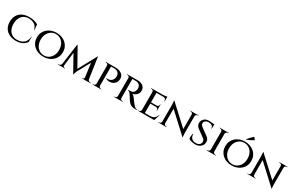

<svg xmlns="http://www.w3.org/2000/svg" viewBox="250 -2595 6740 4393"><g transform="rotate(30 3620.5 -398.5)"><path d="M655 -252 652 -110Q628 -73 588.5 -45Q549 -17 497.5 -1.5Q446 14 385 14Q280 13 203.5 -25Q127 -63 86 -132.5Q45 -202 45 -300Q45 -398 86 -468Q127 -538 203.5 -576Q280 -614 385 -614Q449 -614 510.5 -599Q572 -584 616 -558L631 -411H622Q599 -503 536.5 -542Q474 -581 388 -581Q311 -581 256.5 -546.5Q202 -512 172.5 -449.5Q143 -387 143 -301Q143 -216 172.5 -153Q202 -90 256 -56Q310 -22 385 -20Q459 -20 514.5 -44Q570 -68 604.5 -119Q639 -170 647 -252Z M1104 -614Q1178 -614 1240.5 -591.5Q1303 -569 1349.5 -527.5Q1396 -486 1422 -428.5Q1448 -371 1448 -300Q1448 -229 1422 -171.5Q1396 -114 1349.5 -72.5Q1303 -31 1240.5 -8.5Q1178 14 1104 14Q1031 14 969 -8.5Q907 -31 860 -72.5Q813 -114 787.5 -171.5Q762 -229 762 -300Q762 -371 787.5 -428.5Q813 -486 860 -527.5Q907 -569 969 -591.5Q1031 -614 1104 -614ZM1104 -19Q1174 -19 1229 -54.5Q1284 -90 1315.5 -153Q1347 -216 1347 -300Q1347 -385 1315.5 -447.5Q1284 -510 1229 -545.5Q1174 -581 1104 -581Q1036 -581 981 -545.5Q926 -510 894 -447.5Q862 -385 862 -300Q862 -216 894 -153Q926 -90 981 -54.5Q1036 -19 1104 -19Z M2183 -614 2192 -536 1946 -86Q1946 -86 1938 -69.5Q1930 -53 1922 -29.5Q1914 -6 1911 16H1901L1879 -54ZM1588 -66V0H1486V-10Q1486 -10 1493 -10Q1500 -10 1500 -10Q1526 -10 1545 -24.5Q1564 -39 1567 -66ZM1622 -51Q1621 -38 1629 -24Q1637 -10 1658 -9H1672V0H1614L1616 -51ZM1645 -614H1655L1679 -542L1617 0H1559ZM1655 -614 1935 -117 1901 16 1634 -464ZM2192 -614 2282 0H2180L2120 -457L2183 -614ZM2252 -66H2272Q2276 -39 2295.5 -24.5Q2315 -10 2340 -10Q2340 -10 2347 -10Q2354 -10 2354 -10V0H2252ZM2173 -51H2180L2182 0H2123V-9H2138Q2160 -10 2167.5 -24Q2175 -38 2173 -51Z M2553 -600H2659Q2732 -600 2783 -579Q2834 -558 2861 -520Q2888 -482 2888 -431Q2889 -373 2863.5 -331.5Q2838 -290 2795.5 -268Q2753 -246 2702 -247Q2651 -248 2601 -276V-285Q2601 -285 2615.5 -283Q2630 -281 2652.5 -282.5Q2675 -284 2700 -293Q2725 -302 2747.5 -324Q2770 -346 2783 -386Q2787 -398 2788.5 -412.5Q2790 -427 2789 -440Q2789 -499 2750.5 -533Q2712 -567 2644 -567H2563Q2563 -567 2560.5 -575Q2558 -583 2555.5 -591.5Q2553 -600 2553 -600ZM2565 -600V0H2474V-600ZM2476 -64 2486 0H2404V-10Q2405 -10 2411 -10Q2417 -10 2418 -10Q2441 -10 2457 -26Q2473 -42 2474 -64ZM2476 -537H2474Q2473 -560 2457 -575Q2441 -590 2418 -590Q2417 -590 2411 -590Q2405 -590 2404 -590V-600H2486ZM2562 -64H2564Q2565 -42 2581 -26Q2597 -10 2621 -10Q2622 -10 2628 -10Q2634 -10 2634 -10V0H2552Z M3118 -600H3240Q3285 -600 3323 -590Q3361 -580 3389 -559.5Q3417 -539 3432.5 -508.5Q3448 -478 3448 -437Q3448 -398 3430 -362.5Q3412 -327 3378 -303Q3344 -279 3298 -273Q3319 -266 3343 -241Q3367 -216 3382 -193Q3384 -191 3396 -173.5Q3408 -156 3426.5 -131.5Q3445 -107 3464 -83Q3485 -59 3501.5 -43Q3518 -27 3537 -18.5Q3556 -10 3581 -10V0H3533Q3478 0 3442 -12Q3406 -24 3382 -45Q3358 -66 3340 -91Q3334 -98 3321 -118Q3308 -138 3293.5 -160.5Q3279 -183 3267 -202Q3255 -221 3252 -227Q3234 -255 3211.5 -273.5Q3189 -292 3165 -292V-302Q3165 -302 3178 -301.5Q3191 -301 3211 -302Q3237 -303 3262.5 -307.5Q3288 -312 3310 -331.5Q3332 -351 3344 -393Q3347 -402 3349 -415.5Q3351 -429 3350 -445Q3348 -476 3338 -498Q3328 -520 3310.5 -534.5Q3293 -549 3271.5 -556.5Q3250 -564 3225 -565Q3188 -566 3159.5 -565.5Q3131 -565 3128 -566Q3128 -566 3125.5 -574.5Q3123 -583 3120.5 -591.5Q3118 -600 3118 -600ZM3130 -600V0H3039V-600ZM3042 -64 3051 0H2970V-10Q2971 -10 2977 -10Q2983 -10 2984 -10Q3007 -10 3023 -26Q3039 -42 3040 -64ZM3042 -537H3040Q3039 -560 3023 -575Q3007 -590 2984 -590Q2983 -590 2977 -590Q2971 -590 2970 -590V-600H3051ZM3127 -64H3130Q3130 -41 3146.5 -25.5Q3163 -10 3186 -10Q3186 -10 3191.5 -10Q3197 -10 3198 -10L3199 0H3117Z M3766 -600V0H3675V-600ZM4023 -34 4030 0H3764V-34ZM3981 -316V-282H3764V-316ZM4026 -600V-566H3764V-600ZM4082 -157 4033 0H3874L3907 -34Q3954 -34 3985.5 -49.5Q4017 -65 4038 -93Q4059 -121 4072 -157ZM3981 -284V-217H3970V-228Q3970 -251 3956.5 -266.5Q3943 -282 3917 -282V-284ZM3981 -381V-314H3917V-316Q3943 -316 3956.5 -332Q3970 -348 3970 -370V-381ZM4026 -569V-487H4016V-500Q4016 -529 3999 -547.5Q3982 -566 3952 -566V-569ZM4026 -616V-590L3915 -600Q3946 -600 3980 -605.5Q4014 -611 4026 -616ZM3677 -64 3688 0H3605V-10Q3605 -10 3611.5 -10Q3618 -10 3619 -10Q3643 -10 3658.5 -26Q3674 -42 3675 -64ZM3677 -537H3675Q3674 -560 3658.5 -575Q3643 -590 3619 -590Q3618 -590 3611.5 -590Q3605 -590 3605 -590V-600H3688Z M4211 -615 4776 -95 4786 14 4222 -508ZM4214 -62V0H4139V-10Q4139 -10 4147.5 -10Q4156 -10 4156 -10Q4179 -10 4195 -25Q4211 -40 4211 -62ZM4287 -62Q4287 -40 4303.5 -25Q4320 -10 4342 -10Q4342 -10 4350.5 -10Q4359 -10 4359 -10V0H4284V-62ZM4211 -615 4286 -527 4287 0H4211V-493Q4211 -544 4206.5 -579.5Q4202 -615 4202 -615ZM4786 -600V-111Q4786 -78 4788 -49.5Q4790 -21 4792.5 -3.5Q4795 14 4795 14H4786L4711 -75V-600ZM4783 -538V-600H4858V-590Q4858 -590 4849.5 -590Q4841 -590 4841 -590Q4819 -590 4802.5 -575Q4786 -560 4786 -538ZM4711 -538Q4710 -560 4694 -575Q4678 -590 4655 -590Q4655 -590 4646.5 -590Q4638 -590 4638 -590V-600H4713V-538Z M5123 -614Q5149 -614 5172.5 -612Q5196 -610 5215.5 -607.5Q5235 -605 5250 -601.5Q5265 -598 5273 -595L5270 -488H5259Q5259 -531 5229.5 -555.5Q5200 -580 5141 -580Q5091 -580 5057.5 -554.5Q5024 -529 5024 -491Q5024 -476 5029 -462.5Q5034 -449 5045 -436.5Q5056 -424 5072 -412L5259 -275Q5288 -256 5303 -223.5Q5318 -191 5317 -154Q5317 -106 5291 -67.5Q5265 -29 5221 -7.5Q5177 14 5121 14Q5087 14 5052.5 8Q5018 2 4990 -9Q4962 -20 4944 -35Q4940 -51 4940 -75Q4940 -99 4945 -124.5Q4950 -150 4958 -169H4969Q4965 -124 4983 -90Q5001 -56 5035.5 -37.5Q5070 -19 5117 -20Q5178 -21 5211.5 -49.5Q5245 -78 5245 -123Q5245 -148 5233.5 -168Q5222 -188 5196 -207L5015 -339Q4980 -364 4965.5 -397.5Q4951 -431 4953 -466Q4955 -509 4977.5 -542.5Q5000 -576 5038 -595Q5076 -614 5123 -614ZM5273 -605V-587H5190V-605Z M5582 -600V0H5492V-600ZM5495 -64V0H5414V-10Q5414 -10 5420.5 -10Q5427 -10 5428 -10Q5454 -10 5472.5 -26Q5491 -42 5492 -64ZM5579 -64H5582Q5583 -42 5601.5 -26Q5620 -10 5647 -10Q5647 -10 5653 -10Q5659 -10 5659 -10L5660 0H5579ZM5579 -536V-600H5660L5659 -590Q5659 -590 5653 -590Q5647 -590 5647 -590Q5620 -590 5601.5 -574.5Q5583 -559 5582 -536ZM5495 -536H5492Q5491 -559 5472.5 -574.5Q5454 -590 5427 -590Q5427 -590 5420.5 -590Q5414 -590 5414 -590V-600H5495Z M6081 -614Q6155 -614 6217.5 -591.5Q6280 -569 6326.5 -527.5Q6373 -486 6399 -428.5Q6425 -371 6425 -300Q6425 -229 6399 -171.5Q6373 -114 6326.5 -72.5Q6280 -31 6217.5 -8.5Q6155 14 6081 14Q6008 14 5946 -8.5Q5884 -31 5837 -72.5Q5790 -114 5764.5 -171.5Q5739 -229 5739 -300Q5739 -371 5764.5 -428.5Q5790 -486 5837 -527.5Q5884 -569 5946 -591.5Q6008 -614 6081 -614ZM6081 -19Q6151 -19 6206 -54.5Q6261 -90 6292.5 -153Q6324 -216 6324 -300Q6324 -385 6292.5 -447.5Q6261 -510 6206 -545.5Q6151 -581 6081 -581Q6013 -581 5958 -545.5Q5903 -510 5871 -447.5Q5839 -385 5839 -300Q5839 -216 5871 -153Q5903 -90 5958 -54.5Q6013 -19 6081 -19ZM6072 -670Q6091 -695 6113.5 -720.5Q6136 -746 6159.5 -769.5Q6183 -793 6204 -813Q6220 -800 6233 -784.5Q6246 -769 6254 -750Q6226 -734 6196.5 -718Q6167 -702 6137.5 -688.5Q6108 -675 6079 -663Z M6564 -615 7129 -95 7139 14 6575 -508ZM6567 -62V0H6492V-10Q6492 -10 6500.5 -10Q6509 -10 6509 -10Q6532 -10 6548 -25Q6564 -40 6564 -62ZM6640 -62Q6640 -40 6656.5 -25Q6673 -10 6695 -10Q6695 -10 6703.5 -10Q6712 -10 6712 -10V0H6637V-62ZM6564 -615 6639 -527 6640 0H6564V-493Q6564 -544 6559.5 -579.5Q6555 -615 6555 -615ZM7139 -600V-111Q7139 -78 7141 -49.5Q7143 -21 7145.5 -3.5Q7148 14 7148 14H7139L7064 -75V-600ZM7136 -538V-600H7211V-590Q7211 -590 7202.5 -590Q7194 -590 7194 -590Q7172 -590 7155.5 -575Q7139 -560 7139 -538ZM7064 -538Q7063 -560 7047 -575Q7031 -590 7008 -590Q7008 -590 6999.5 -590Q6991 -590 6991 -590V-600H7066V-538Z"/></g></svg>

Font: Cinzel Eorzea
Style: Regular
Weight: 500
Designer: Natanael Gama
Version: Version 2.000